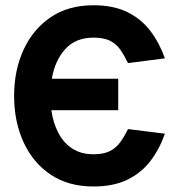

<svg xmlns="http://www.w3.org/2000/svg" viewBox="-20 -691 671 721"><path d="M599.3 -189Q579 -131.3 545 -86.7Q511 -42 458.5 -16.3Q406 9.3 331 9.3Q236.7 9.3 170.2 -35.3Q103.7 -80 68.3 -157.2Q33 -234.3 33 -331Q33 -426.7 68.3 -503.8Q103.7 -581 170.2 -626.2Q236.7 -671.3 331 -671.3Q406 -671.3 458.3 -645.5Q510.7 -619.7 544.7 -574.7Q578.7 -529.7 599.3 -472L460.7 -454Q446.7 -483 431.7 -504.7Q416.7 -526.3 393 -538Q369.3 -549.7 331 -549.7Q264.3 -549.7 225.3 -506.8Q186.3 -464 174.7 -395.3H424V-277.3H173Q179.3 -229.7 199.2 -191.8Q219 -154 252 -132.8Q285 -111.7 331 -111.7Q369 -111.7 392.3 -123.5Q415.7 -135.3 431.2 -156.5Q446.7 -177.7 460.7 -206.3Z"/></svg>

Font: Nata Sans
Style: Regular
Weight: 400
Designer: Daniel Uzquiano Cruz
Version: Version 1.001